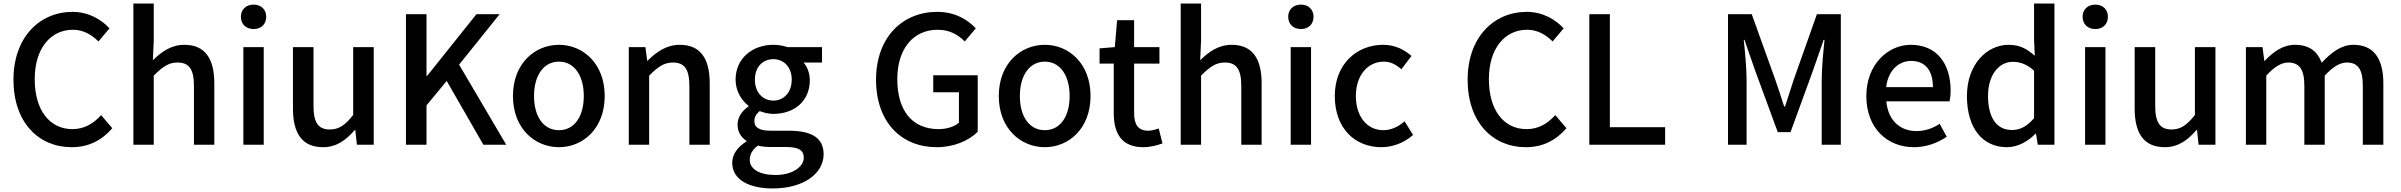

<svg xmlns="http://www.w3.org/2000/svg" viewBox="-20 -817 13556 1084"><path d="M384 14C480 14 554 -24 614 -93L551 -167C507 -119 456 -88 389 -88C259 -88 176 -196 176 -370C176 -543 265 -649 392 -649C451 -649 497 -621 536 -583L598 -657C553 -706 481 -750 390 -750C203 -750 56 -606 56 -367C56 -125 199 14 384 14Z M733 0H848V-390C897 -439 931 -464 982 -464C1047 -464 1075 -427 1075 -332V0H1190V-346C1190 -486 1138 -564 1021 -564C946 -564 891 -524 843 -477L848 -586V-797H733Z M1354 0H1469V-551H1354ZM1412 -653C1454 -653 1483 -680 1483 -723C1483 -763 1454 -791 1412 -791C1369 -791 1340 -763 1340 -723C1340 -680 1369 -653 1412 -653Z M1804 14C1879 14 1933 -25 1983 -83H1986L1995 0H2090V-551H1974V-168C1929 -110 1893 -86 1842 -86C1778 -86 1750 -124 1750 -218V-551H1634V-204C1634 -64 1686 14 1804 14Z M2272 0H2388V-222L2502 -360L2709 0H2838L2572 -452L2801 -737H2670L2391 -388H2388V-737H2272Z M3136 14C3272 14 3394 -92 3394 -275C3394 -458 3272 -564 3136 -564C2999 -564 2876 -458 2876 -275C2876 -92 2999 14 3136 14ZM3136 -82C3049 -82 2995 -158 2995 -275C2995 -391 3049 -469 3136 -469C3222 -469 3276 -391 3276 -275C3276 -158 3222 -82 3136 -82Z M3530 0H3645V-390C3694 -439 3728 -464 3779 -464C3844 -464 3872 -427 3872 -332V0H3987V-346C3987 -486 3935 -564 3818 -564C3743 -564 3686 -524 3636 -474H3634L3624 -551H3530Z M4343 247C4519 247 4630 161 4630 54C4630 -39 4562 -79 4433 -79H4331C4261 -79 4239 -101 4239 -133C4239 -160 4252 -175 4269 -190C4293 -180 4322 -174 4346 -174C4461 -174 4552 -243 4552 -364C4552 -405 4537 -441 4517 -464H4621V-551H4426C4405 -558 4377 -564 4346 -564C4232 -564 4133 -491 4133 -367C4133 -301 4168 -249 4206 -220V-216C4174 -195 4144 -158 4144 -114C4144 -70 4166 -41 4194 -22V-18C4143 13 4114 56 4114 102C4114 198 4210 247 4343 247ZM4346 -249C4289 -249 4242 -293 4242 -367C4242 -441 4288 -483 4346 -483C4404 -483 4450 -440 4450 -367C4450 -293 4403 -249 4346 -249ZM4359 171C4268 171 4213 138 4213 85C4213 57 4226 29 4259 5C4282 11 4307 13 4333 13H4416C4482 13 4518 27 4518 73C4518 124 4455 171 4359 171Z M5268 14C5368 14 5451 -24 5500 -73V-392H5249V-296H5394V-124C5369 -102 5325 -88 5280 -88C5127 -88 5046 -196 5046 -370C5046 -543 5137 -649 5274 -649C5345 -649 5390 -619 5427 -583L5489 -657C5445 -704 5375 -750 5271 -750C5075 -750 4926 -606 4926 -367C4926 -125 5071 14 5268 14Z M5879 14C6015 14 6137 -92 6137 -275C6137 -458 6015 -564 5879 -564C5742 -564 5619 -458 5619 -275C5619 -92 5742 14 5879 14ZM5879 -82C5792 -82 5738 -158 5738 -275C5738 -391 5792 -469 5879 -469C5965 -469 6019 -391 6019 -275C6019 -158 5965 -82 5879 -82Z M6435 14C6475 14 6513 3 6543 -7L6522 -92C6506 -86 6482 -79 6464 -79C6406 -79 6383 -113 6383 -179V-458H6526V-551H6383V-703H6287L6274 -551L6188 -544V-458H6268V-180C6268 -64 6312 14 6435 14Z M6646 0H6761V-390C6810 -439 6844 -464 6895 -464C6960 -464 6988 -427 6988 -332V0H7103V-346C7103 -486 7051 -564 6934 -564C6859 -564 6804 -524 6756 -477L6761 -586V-797H6646Z M7267 0H7382V-551H7267ZM7325 -653C7367 -653 7396 -680 7396 -723C7396 -763 7367 -791 7325 -791C7282 -791 7253 -763 7253 -723C7253 -680 7282 -653 7325 -653Z M7779 14C7842 14 7907 -10 7958 -55L7910 -132C7877 -103 7836 -82 7790 -82C7699 -82 7635 -158 7635 -275C7635 -391 7701 -469 7794 -469C7831 -469 7862 -452 7892 -426L7949 -501C7909 -536 7858 -564 7788 -564C7643 -564 7516 -458 7516 -275C7516 -92 7630 14 7779 14Z M8594 14C8690 14 8764 -24 8824 -93L8761 -167C8717 -119 8666 -88 8599 -88C8469 -88 8386 -196 8386 -370C8386 -543 8475 -649 8602 -649C8661 -649 8707 -621 8746 -583L8808 -657C8763 -706 8691 -750 8600 -750C8413 -750 8266 -606 8266 -367C8266 -125 8409 14 8594 14Z M8953 0H9381V-99H9069V-737H8953Z M9736 0H9841V-364C9841 -430 9832 -525 9825 -592H9829L9888 -422L10017 -71H10089L10217 -422L10276 -592H10281C10274 -525 10265 -430 10265 -364V0H10373V-737H10238L10106 -364C10090 -316 10075 -265 10058 -216H10053C10037 -265 10021 -316 10004 -364L9870 -737H9736Z M10786 14C10857 14 10921 -11 10971 -45L10931 -118C10891 -92 10849 -77 10800 -77C10705 -77 10639 -140 10630 -245H10987C10990 -259 10993 -281 10993 -304C10993 -459 10914 -564 10768 -564C10640 -564 10517 -454 10517 -275C10517 -93 10635 14 10786 14ZM10629 -325C10640 -421 10701 -473 10770 -473C10850 -473 10893 -419 10893 -325Z M11311 14C11374 14 11431 -20 11472 -62H11475L11485 0H11579V-797H11464V-593L11468 -502C11424 -541 11384 -564 11320 -564C11198 -564 11085 -454 11085 -275C11085 -92 11174 14 11311 14ZM11339 -83C11253 -83 11204 -152 11204 -276C11204 -395 11267 -468 11343 -468C11384 -468 11423 -455 11464 -418V-150C11424 -103 11385 -83 11339 -83Z M11752 0H11867V-551H11752ZM11810 -653C11852 -653 11881 -680 11881 -723C11881 -763 11852 -791 11810 -791C11767 -791 11738 -763 11738 -723C11738 -680 11767 -653 11810 -653Z M12202 14C12277 14 12331 -25 12381 -83H12384L12393 0H12488V-551H12372V-168C12327 -110 12291 -86 12240 -86C12176 -86 12148 -124 12148 -218V-551H12032V-204C12032 -64 12084 14 12202 14Z M12660 0H12775V-390C12820 -440 12861 -464 12898 -464C12961 -464 12990 -427 12990 -332V0H13105V-390C13151 -440 13192 -464 13229 -464C13292 -464 13320 -427 13320 -332V0H13436V-346C13436 -486 13382 -564 13267 -564C13198 -564 13143 -521 13088 -463C13064 -526 13019 -564 12937 -564C12868 -564 12814 -524 12766 -473H12764L12754 -551H12660Z"/></svg>

Font: ChiuKong Gothic CL Medium
Style: Regular
Weight: 500
Designer: Ryoko NISHIZUKA 西塚涼子 (kana, bopomofo & ideographs); Paul D. Hunt (Latin, Greek & Cyrillic); Sandoll Communications 산돌커뮤니
Foundry: Adobe
Version: Version 1.300